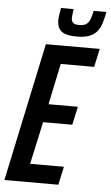

<svg xmlns="http://www.w3.org/2000/svg" viewBox="-60 -912 549 951"><g transform="rotate(5 214.5 -436.5)"><path d="M-1 0 145 -688H413L393 -597H227L184 -393H330L310 -302H165L119 -91H287L267 0ZM295 -739Q256 -739 234.5 -747.5Q213 -756 204.5 -772.5Q196 -789 196 -811Q196 -824 198.5 -840Q201 -856 204 -873H267Q265 -860 263.5 -848.5Q262 -837 262 -828Q262 -814 270 -805.5Q278 -797 301 -797Q325 -797 337 -806Q349 -815 355.5 -832Q362 -849 366 -873H430Q424 -844 417 -819.5Q410 -795 396 -777Q382 -759 358 -749Q334 -739 295 -739Z"/></g></svg>

Font: Saira ExtraCondensed SemiBold
Style: Italic
Weight: 600
Width: 2
Italic angle: -12°
Designer: Hector Gatti with collaboration of the Omnibus-Type team
Foundry: Omnibus-Type
Version: Version 1.101